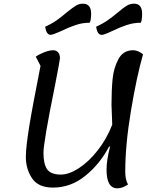

<svg xmlns="http://www.w3.org/2000/svg" viewBox="-20 -1001 834 1047"><path d="M561 -76Q561 -127 580 -201L575 -202Q525 -107 445.5 -42.5Q366 22 269 22Q189 22 155 -28.5Q121 -79 121 -145Q121 -197 138.5 -306Q156 -415 201 -642L175 -692Q195 -706 222.5 -716.5Q250 -727 270 -727Q287 -727 297 -715.5Q307 -704 307 -683Q307 -675 280 -536Q217 -226 217 -167Q217 -107 237 -78Q257 -49 312 -49Q356 -49 409.5 -83.5Q463 -118 512 -180Q561 -242 592 -321L591 -350Q588 -413 588 -429Q588 -509 594 -570Q600 -631 626 -679Q652 -727 706 -727Q732 -727 760 -705Q725 -582 694 -396.5Q663 -211 663 -64Q663 -22 678 5Q647 26 620 26Q561 26 561 -76ZM226 -855Q263 -872 288.5 -890Q314 -908 347 -936Q377 -960 394.5 -970.5Q412 -981 432 -981Q477 -981 477 -926Q477 -892 469 -877Q429 -877 392 -864.5Q355 -852 312 -831Q268 -811 256 -811Q233 -811 226 -855ZM504 -855Q541 -872 568 -891Q595 -910 625 -935Q654 -960 672 -970.5Q690 -981 711 -981Q755 -981 755 -926Q755 -892 748 -877Q708 -877 670.5 -864.5Q633 -852 590 -831Q586 -829 565.5 -820Q545 -811 534 -811Q511 -811 504 -855Z"/></svg>

Font: Lemonada Light
Style: Regular
Weight: 300
Designer: Mohamed Gaber (Arabic) Eduardo Tunni (Latin)
Foundry: Kief Type Foundry
Version: Version 3.006